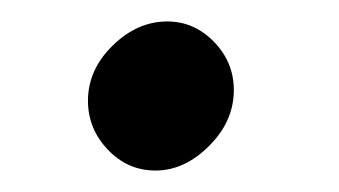

<svg xmlns="http://www.w3.org/2000/svg" viewBox="-20 -428 316 179"><path d="M62 -334Q62 -363 85 -385.5Q108 -408 136 -408Q161 -408 179.5 -389Q198 -370 198 -344Q198 -315 175 -292Q152 -269 125 -269Q99 -269 80.5 -288.5Q62 -308 62 -334Z"/></svg>

Font: Bellota
Style: Bold Italic
Weight: 700
Italic angle: -7.5°
Designer: Kemie Guaida
Foundry: Kemie Guaida
Version: Version 4.001